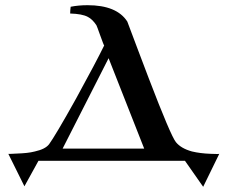

<svg xmlns="http://www.w3.org/2000/svg" viewBox="-20 -613 868 739"><path d="M824 -21C824 -20 813 -20 790 -21C763 -22 740 -25 719 -30C690 -38 670 -50 657 -66C644 -82 609 -164 552 -313C525 -385 497 -457 470 -530C443 -572 392 -593 317 -593C294 -593 272 -591 252 -587C251 -578 250 -570 250 -561C281 -560 303 -556 318 -548C330 -542 341 -531 351 -516C352 -515 357 -501 366 -476C375 -451 380 -438 381 -438C360 -395 324 -327 273 -234C218 -135 183 -77 169 -58C159 -45 141 -36 114 -30C95 -25 73 -23 46 -22C23 -21 12 -20 12 -21L74 104L128 6H692L762 106ZM221 -41 398 -389 535 -41Z"/></svg>

Font: GFS Nicefore
Style: Regular
Weight: 400
Designer: George Matthiopoulos
Foundry: George Matthiopoulos
Version: Version 1.0